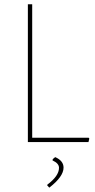

<svg xmlns="http://www.w3.org/2000/svg" viewBox="-20 -657 438 888"><path d="M389.2 0H108.9V-637.2H128.9V-20H390.1L393.1 -16.1ZM235.8 69.8Q273.9 86.9 273.9 118.2Q273.9 159.7 208 210.9L198.2 200.2L199.2 196.8Q252.9 156.7 252.9 119.1Q252.9 98.6 223.1 85V81.1Q228.5 73.2 235.8 69.8Z"/></svg>

Font: Datalegreya
Style: Thin
Weight: 250
Designer: Figs Lab
Foundry: Figs Lab
Version: Version 1.002;PS 001.002;hotconv 1.0.70;makeotf.lib2.5.58329